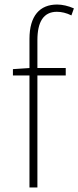

<svg xmlns="http://www.w3.org/2000/svg" viewBox="-20 -827 346 847"><path d="M306 -790C281 -801 255 -807 232 -807C156 -807 110 -758 110 -655V-527L37 -522V-494H110V0H145V-494H270V-527H145V-650C145 -729 171 -775 231 -775C251 -775 273 -770 295 -759Z"/></svg>

Font: Noto Sans CJK KR Thin
Style: Regular
Weight: 250
Designer: Ryoko NISHIZUKA (kana & ideographs); Paul D. Hunt (Latin, Greek & Cyrillic); Wenlong ZHANG (bopomofo); Sandoll Communica
Foundry: Adobe Systems Incorporated
Version: Version 1.002;PS 1.002;hotconv 1.0.82;makeotf.lib2.5.63406